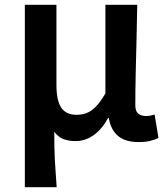

<svg xmlns="http://www.w3.org/2000/svg" viewBox="-20 -575 694 796"><path d="M83 201V-555H214V-223Q214 -158 234 -128.5Q254 -99 298 -99Q320 -99 339.5 -106.5Q359 -114 378 -133.5Q397 -153 417 -188V-555H549Q548 -486 546 -411Q544 -336 542.5 -266Q541 -196 541 -139Q541 -114 553 -104Q565 -94 586 -94Q594 -94 602.5 -95.5Q611 -97 621 -100L637 -3Q622 4 603 9Q584 14 554 14Q501 14 470.5 -10.5Q440 -35 431 -86H428Q403 -39 368 -14.5Q333 10 293 10Q266 10 244 2Q222 -6 205 -29Q205 6 205.5 35Q206 64 207.5 90.5Q209 117 211 143.5Q213 170 215 201Z"/></svg>

Font: Noto Sans JP SemiBold
Style: Regular
Weight: 600
Designer: Ryoko NISHIZUKA  (kana, bopomofo & ideographs); Paul D. Hunt (Latin, Greek & Cyrillic); Sandoll Communications , Soo-you
Foundry: Adobe
Version: Version 2.004-H2;hotconv 1.0.118;makeotfexe 2.5.65603